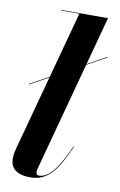

<svg xmlns="http://www.w3.org/2000/svg" viewBox="-86 -799 534 857"><g transform="rotate(10 180.5 -370.0)"><path d="M282 -158.5 279.5 -159.5C226 -32.5 183 -4.5 151 -4.5C141.5 -4.5 137.5 -10 137.5 -18.5C137.5 -22.5 138 -28 139.5 -33.5L272.5 -528L361 -577V-580L273.5 -531.5L332.5 -750H119.5V-747.5H203L122 -447.5L36 -400V-397L121 -444L30 -107.5C27.5 -97.5 22.5 -79 22.5 -60C22.5 -17.5 49.5 10 114 10C193 10 235.5 -48.5 282 -158.5Z"/></g></svg>

Font: Bodoni* 72pt
Style: Bold Italic
Weight: 700
Italic angle: -13°
Version: Version 2.3